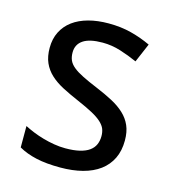

<svg xmlns="http://www.w3.org/2000/svg" viewBox="-89 -619 629 703"><g transform="rotate(15 225.5 -268.0)"><path d="M405.8 -147Q405.8 -107.9 391.6 -78.6Q377.4 -49.3 350.8 -29.5Q324.2 -9.8 286.6 0Q249 9.8 202.1 9.8Q148.9 9.8 110.8 1.2Q72.8 -7.3 43.9 -23.9V-105Q59.1 -97.2 77.6 -89.6Q96.2 -82 116.7 -76.2Q137.2 -70.3 158.9 -66.7Q180.7 -63 202.1 -63Q233.9 -63 256.1 -68.4Q278.3 -73.7 292.2 -83.7Q306.2 -93.8 312.5 -108.2Q318.8 -122.6 318.8 -140.1Q318.8 -155.3 314 -167.5Q309.1 -179.7 296.1 -191.7Q283.2 -203.6 260.7 -215.8Q238.3 -228 203.1 -243.2Q168 -258.3 139.9 -272.9Q111.8 -287.6 92.3 -305.7Q72.8 -323.7 62.3 -347.4Q51.8 -371.1 51.8 -403.8Q51.8 -438 65.2 -464.6Q78.6 -491.2 103 -509.3Q127.4 -527.3 161.6 -536.6Q195.8 -545.9 237.8 -545.9Q285.2 -545.9 324.5 -535.6Q363.8 -525.4 398.9 -508.8L368.2 -437Q336.4 -451.2 303 -461.7Q269.5 -472.2 234.9 -472.2Q185.1 -472.2 161.1 -455.8Q137.2 -439.5 137.2 -409.2Q137.2 -392.1 142.8 -379.4Q148.4 -366.7 162.1 -355.5Q175.8 -344.2 198.7 -332.8Q221.7 -321.3 255.9 -307.1Q291 -292.5 318.6 -277.8Q346.2 -263.2 365.7 -244.9Q385.3 -226.6 395.5 -203.1Q405.8 -179.7 405.8 -147Z"/></g></svg>

Font: WenQuanYi Micro Hei
Style: Regular
Weight: 400
Foundry: Ascender Corporation
Version: Version 0.2.0-beta